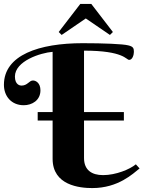

<svg xmlns="http://www.w3.org/2000/svg" viewBox="-20 -950 731 978"><path d="M0 -518C0 -460 38 -414 101 -414C142 -414 186 -438 186 -490C186 -527 163 -540 148 -540C128 -540 121 -514 89 -514C82 -514 56 -518 56 -560C56 -639 186 -681 248 -686V-379H172V-336H248V-141C248 -6 385 8 450 8C583 8 658 -66 691 -92L672 -113C642 -88 571 -58 505 -58C447 -58 408 -84 408 -145V-336H611V-379H408V-692C612 -692 622 -645 638 -645C655 -645 662 -671 662 -686C662 -704 659 -713 633 -719C606 -726 507 -730 401 -730C180 -730 0 -670 0 -518ZM389 -930 279 -787 294 -772 417 -856 540 -772 555 -787 445 -930Z"/></svg>

Font: Berkshire Swash
Style: Regular
Weight: 700
Designer: Astigmatic (AOETI)
Foundry: Astigmatic (AOETI)
Version: Version 1.000